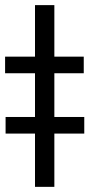

<svg xmlns="http://www.w3.org/2000/svg" viewBox="-52 -726 348 746"><path d="M159.2 0H84V-706.1H159.2ZM-32.2 -505.9H273.4V-441.4H-32.2ZM-30.3 -271.5H275.4V-207H-30.3Z"/></svg>

Font: Pretendard Std Variable
Style: Regular
Weight: 400
Designer: Base glyphs from Inter by Rasmus Andersson; Hangeul glyphs from Noto Sans CJK(Source Han Sans) by Jang Soo-young and Kan
Foundry: Kil Hyung-jin
Version: Version 1.309;Glyphs 3.2 (3225)